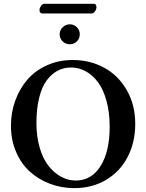

<svg xmlns="http://www.w3.org/2000/svg" viewBox="-20 -971 761 1001"><path d="M350.1 -619.1Q312 -619.1 280.3 -602.3Q248.5 -585.4 223.4 -551.8Q198.2 -518.1 184.1 -460.9Q169.9 -403.8 169.9 -329.1Q169.9 -259.8 186.5 -202.4Q203.1 -145 231.7 -107.9Q260.3 -70.8 297.1 -50.3Q334 -29.8 375 -29.8Q457 -29.8 504.4 -105.5Q551.8 -181.2 551.8 -310.1Q551.8 -383.8 535.6 -443.4Q519.5 -502.9 491.9 -540.8Q464.4 -578.6 428 -598.9Q391.6 -619.1 350.1 -619.1ZM685.1 -325.2Q685.1 -230 646.2 -154.1Q607.4 -78.1 534.7 -34.2Q461.9 9.8 367.2 9.8Q300.8 9.8 241 -12.7Q181.2 -35.2 135.7 -76.2Q90.3 -117.2 63.7 -179.2Q37.1 -241.2 37.1 -315.9Q37.1 -384.8 59.8 -447Q82.5 -509.3 123 -556.2Q163.6 -603 224.9 -630.6Q286.1 -658.2 358.9 -658.2Q448.7 -658.2 522.5 -618.4Q596.2 -578.6 640.6 -501.7Q685.1 -424.8 685.1 -325.2ZM458 -900.9H201.2Q186 -900.9 186 -918.9Q186 -928.7 193.6 -939.9Q201.2 -951.2 210 -951.2H469.2Q476.1 -951.2 479.5 -945.8Q482.9 -940.4 482.9 -934.1Q482.9 -923.3 475.3 -912.1Q467.8 -900.9 458 -900.9ZM344.2 -740.2Q322.3 -740.2 306.6 -755.4Q291 -770.5 291 -792Q291 -813.5 306.9 -828.9Q322.8 -844.2 344.2 -844.2Q365.7 -844.2 380.9 -828.9Q396 -813.5 396 -792Q396 -770.5 380.9 -755.4Q365.7 -740.2 344.2 -740.2Z"/></svg>

Font: Common Serif SemiBold
Style: Regular
Weight: 600
Designer: Philipp H. Poll, Khaled Hosny
Foundry: Stefan Peev, Context Ltd.
Version: Version 1.026